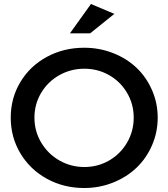

<svg xmlns="http://www.w3.org/2000/svg" viewBox="-20 -944 850 969"><path d="M34.2 -350.1Q34.2 -449.2 83 -530.3Q131.8 -611.3 216.8 -657.2Q301.8 -703.1 404.8 -703.1Q481.9 -703.1 550.8 -676Q619.6 -648.9 668.9 -602.1Q718.3 -555.2 747.1 -489.5Q775.9 -423.8 775.9 -350.1Q775.9 -276.4 747.1 -210.4Q718.3 -144.5 668.9 -97.4Q619.6 -50.3 550.8 -22.7Q481.9 4.9 404.8 4.9Q301.8 4.9 216.8 -41.7Q131.8 -88.4 83 -169.9Q34.2 -251.5 34.2 -350.1ZM405.8 -597.2Q337.4 -597.2 279.5 -564.7Q221.7 -532.2 187.7 -475.3Q153.8 -418.5 153.8 -350.1Q153.8 -281.7 188 -224.4Q222.2 -167 280 -134Q337.9 -101.1 405.8 -101.1Q473.6 -101.1 530.8 -134Q587.9 -167 621.3 -224.4Q654.8 -281.7 654.8 -350.1Q654.8 -418.5 621.3 -475.3Q587.9 -532.2 530.8 -564.7Q473.6 -597.2 405.8 -597.2ZM333 -775.9 439 -923.8 557.1 -874 435.1 -775.9Z"/></svg>

Font: Trueno
Style: Rg
Weight: 400
Designer: Julieta Ulanovsky
Foundry: Julieta Ulanovsky
Version: Version 3.001b